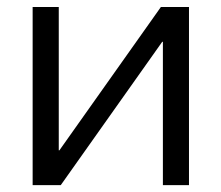

<svg xmlns="http://www.w3.org/2000/svg" viewBox="-20 -540 645 560"><path d="M151.4 -101.6H153.3L449.2 -519.5H531.2V0H455.1V-418H453.1L157.2 0H75.2V-519.5H151.4Z"/></svg>

Font: Mgen+ 1c regular
Style: Regular
Weight: 400
Designer: [Source Han Sans]
Ryoko NISHIZUKA  (kana & ideographs); Paul D. Hunt (Latin, Greek & Cyrillic); Wenlong ZHANG  (bopomofo
Version: Version 1.059.20150602